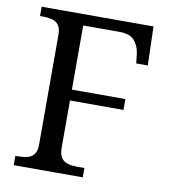

<svg xmlns="http://www.w3.org/2000/svg" viewBox="-81 -783 751 852"><g transform="rotate(10 295.0 -357.0)"><path d="M38 0V-42H51Q73 -42 91.5 -46.5Q110 -51 121.5 -65.5Q133 -80 133 -109V-604Q133 -634 121.5 -648.5Q110 -663 91.5 -667.5Q73 -672 51 -672H38V-714H542L547 -539H495L490 -582Q486 -616 465.5 -640Q445 -664 398 -664H234V-375H475V-326H234V-114Q234 -83 245 -67.5Q256 -52 275 -47Q294 -42 316 -42H349V0Z"/></g></svg>

Font: Noto Serif Hebrew
Style: Regular
Weight: 400
Designer: Monotype Design Team
Foundry: Monotype Imaging Inc.
Version: Version 2.003